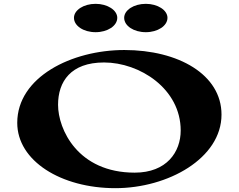

<svg xmlns="http://www.w3.org/2000/svg" viewBox="-20 -973 1246 1002"><path d="M582 9C857 9 1136 -147 1136 -375C1136 -584 911 -712 629 -712C354 -712 70 -571 70 -332C70 -133 299 9 582 9ZM683 -72C386 -72 283 -298 283 -426C283 -547 349 -647 523 -647C709 -647 923 -510 923 -292C923 -180 850 -72 683 -72ZM479 -805C541 -805 592 -838 592 -880C592 -920 541 -953 479 -953C416 -953 366 -920 366 -880C366 -838 416 -805 479 -805ZM741 -805C803 -805 854 -838 854 -880C854 -920 803 -953 741 -953C678 -953 628 -920 628 -880C628 -838 678 -805 741 -805Z"/></svg>

Font: Coconat
Style: Bold
Weight: 900
Width: 8
Designer: Sara Lavazza
Foundry: Collletttivo
Version: Version 1.000;Glyphs 3.2 (3217)